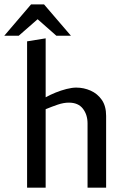

<svg xmlns="http://www.w3.org/2000/svg" viewBox="-53 -866 576 886"><path d="M72 0V-675.2L157.7 -689.1V-417Q178.7 -428.7 203.6 -438.8Q228.6 -448.9 254 -455.4Q279.5 -461.8 298.8 -461.8Q333.5 -461.8 365.2 -447.8Q396.8 -433.8 416.8 -405.1Q436.7 -376.5 436.7 -331.2V0H351V-296.7Q351 -336.6 329.5 -364.5Q308 -392.4 264.7 -392.4Q240.6 -392.4 213.2 -383.1Q185.7 -373.7 157.7 -362.1V0ZM-33.4 -701 90.2 -845.6H150.3L274.4 -701H207.2L120.6 -777.3L33.3 -701Z"/></svg>

Font: Ancizar Sans Thin
Style: Regular
Weight: 100
Designer: Cesar Puertas, Viviana Monsalve, Julian Moncada, Julian Prieto, Jose Castro, Mariel Hernandez, Felipe Aragon, Sara Alarc
Version: Version 8.100